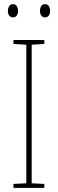

<svg xmlns="http://www.w3.org/2000/svg" viewBox="-20 -973 278 927"><path d="M18 -920C18 -903 26 -889 43 -889C59 -889 67 -902 67 -920C67 -938 59 -953 43 -953C26 -953 18 -937 18 -920ZM173 -921C173 -903 181 -889 197 -889C214 -889 222 -903 222 -921C222 -939 213 -953 197 -953C181 -953 173 -938 173 -921ZM194 -66V-85L133 -88V-757L194 -761V-780H45V-761L107 -757V-88L45 -85V-66Z"/></svg>

Font: Noto Sans Malayalam UI Condensed Thin
Style: Regular
Weight: 100
Width: 3
Designer: Jelle Bosma - Monotype Design Team
Foundry: Monotype Imaging Inc.
Version: Version 2.104